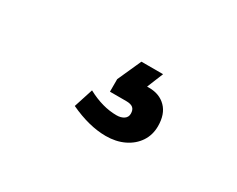

<svg xmlns="http://www.w3.org/2000/svg" viewBox="-48 -183 695 564"><g transform="rotate(30 300.0 99.0)"><path d="M203.5 188.5 224.5 123.5Q275.5 151 323 151Q338 151 347.8 144.5Q357.5 138 357.5 126Q357.5 113 350.5 106.8Q343.5 100.5 327 100.5H272V58L308 -22H381.5L359 33H366Q401.5 33 423.2 55Q445 77 445 118Q445 147.5 429.8 170.5Q414.5 193.5 387.5 206.5Q360.5 219.5 326 219.5Q269.5 219.5 203.5 188.5Z"/></g></svg>

Font: JuliaMono ExtraBold
Style: Regular
Weight: 800
Monospace: yes
Designer: cormullion
Foundry: corm
Version: Version 0.055; ttfautohint (v1.8.4)